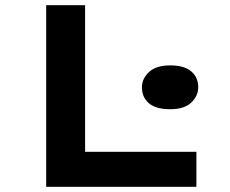

<svg xmlns="http://www.w3.org/2000/svg" viewBox="-20 -720 885 740"><path d="M158 0V-700H308V-135H737V0ZM636 -299Q581 -299 554 -322Q527 -345 527 -384Q527 -417 554.5 -442.5Q582 -468 636 -468Q690 -468 717 -445Q744 -422 744 -384Q744 -350 717 -324.5Q690 -299 636 -299Z"/></svg>

Font: Lexend Tera SemiBold
Style: Regular
Weight: 600
Version: Version 1.007